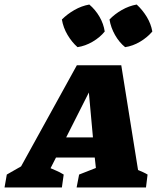

<svg xmlns="http://www.w3.org/2000/svg" viewBox="-87 -827 692 847"><path d="M522 -77Q534 -72 544 -67.5Q554 -63 564 -57L557 0H251L262 -57L336 -86L331 -132H160L136 -85Q151 -78 162.5 -73.5Q174 -69 194 -57L186 0H-67L-57 -57L6 -93L252 -539H448ZM205 -221H323L305 -419ZM307 -807Q334 -784 352 -753Q370 -722 375 -688Q354 -662 321.5 -643Q289 -624 255 -619Q230 -641 211 -673Q192 -705 186 -741Q210 -765 241.5 -783Q273 -801 307 -807ZM516 -807Q542 -783 560.5 -752.5Q579 -722 585 -688Q563 -662 531 -643Q499 -624 465 -619Q439 -640 420.5 -672.5Q402 -705 396 -741Q419 -765 450.5 -783Q482 -801 516 -807Z"/></svg>

Font: Piazzolla SC ExtraBold
Style: Italic
Weight: 800
Italic angle: -11.3°
Designer: Juan Pablo del Peral
Foundry: Huerta Tipografica
Version: Version 1.330